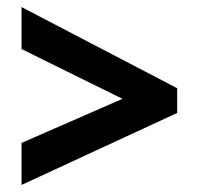

<svg xmlns="http://www.w3.org/2000/svg" viewBox="-20 -613 564 544"><path d="M41 -593 482 -363V-293L41 -89V-208L327 -333L41 -474Z"/></svg>

Font: Almarai ExtraBold
Style: Regular
Weight: 800
Designer: Boutros International 2019
Foundry: Created by Boutros International 2019
Version: Version 1.10